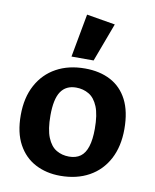

<svg xmlns="http://www.w3.org/2000/svg" viewBox="-81 -760 676 839"><g transform="rotate(10 256.5 -341.0)"><path d="M243.2 15.8Q181.2 15.8 132.6 -9.8Q83.9 -35.3 56 -86.6Q28 -137.9 28 -215.5Q28 -293.5 58.3 -349.3Q88.5 -405.2 142.7 -435Q196.8 -464.9 269.7 -464.9Q335.3 -464.9 383.5 -439.5Q431.7 -414.2 458.2 -362.9Q484.6 -311.6 484.6 -233.5Q484.6 -156.5 454.9 -100.4Q425.1 -44.3 370.9 -14.3Q316.7 15.8 243.2 15.8ZM266.9 -73.5Q297.3 -73.5 317.4 -88Q337.4 -102.5 347.3 -133.7Q357.2 -164.8 357.2 -212.5Q357.2 -274.9 342.6 -310.6Q327.9 -346.3 302.6 -361.1Q277.3 -376 245.9 -376Q200.9 -376 178.4 -342.7Q156 -309.4 156 -236.5Q156 -175 170.6 -139.1Q185.3 -103.2 210.4 -88.3Q235.4 -73.5 266.9 -73.5ZM201.9 -505.9 237.3 -698.2 363.9 -676.9 300.1 -505.9Z"/></g></svg>

Font: Ancizar Sans Thin
Style: Regular
Weight: 100
Designer: Cesar Puertas, Viviana Monsalve, Julian Moncada, Julian Prieto, Jose Castro, Mariel Hernandez, Felipe Aragon, Sara Alarc
Version: Version 8.100